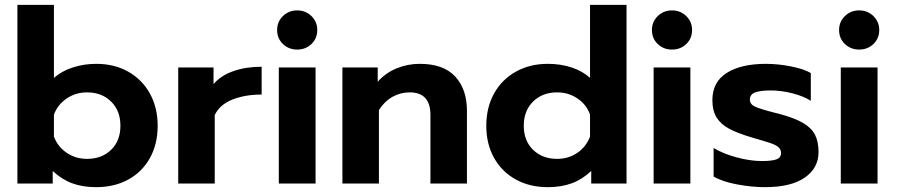

<svg xmlns="http://www.w3.org/2000/svg" viewBox="-20 -759 3708 794"><path d="M198 -52V0H52V-739H203V-437Q235 -465 281 -480Q327 -495 378 -495Q453 -495 510.5 -462.5Q568 -430 600 -372Q632 -314 632 -239Q632 -163 600 -105.5Q568 -48 510.5 -16.5Q453 15 378 15Q322 15 278.5 -1Q235 -17 198 -52ZM478 -239Q478 -301 439.5 -339Q401 -377 340 -377Q293 -377 255.5 -351.5Q218 -326 203 -285V-194Q219 -152 256 -127Q293 -102 340 -102Q401 -102 439.5 -139.5Q478 -177 478 -239Z M717 -480H863V-411Q892 -446 944 -464.5Q996 -483 1062 -483V-368Q993 -368 940.5 -347Q888 -326 868 -283V0H717Z M1126 -635Q1126 -669 1150 -692.5Q1174 -716 1209 -716Q1244 -716 1268 -692.5Q1292 -669 1292 -635Q1292 -600 1268 -577Q1244 -554 1209 -554Q1174 -554 1150 -577Q1126 -600 1126 -635ZM1133 -480H1285V0H1133Z M1396 -480H1542V-421Q1575 -458 1620.5 -476.5Q1666 -495 1716 -495Q1814 -495 1862.5 -442.5Q1911 -390 1911 -301V0H1760V-284Q1760 -377 1674 -377Q1636 -377 1603 -358.5Q1570 -340 1547 -304V0H1396Z M1991 -239Q1991 -314 2023 -372Q2055 -430 2113 -462.5Q2171 -495 2245 -495Q2299 -495 2344 -480Q2389 -465 2420 -437V-739H2571V0H2425V-52Q2388 -17 2344.5 -1Q2301 15 2245 15Q2171 15 2113.5 -16.5Q2056 -48 2023.5 -105.5Q1991 -163 1991 -239ZM2420 -194V-285Q2406 -326 2368.5 -351.5Q2331 -377 2284 -377Q2223 -377 2184.5 -339Q2146 -301 2146 -239Q2146 -177 2184.5 -139.5Q2223 -102 2284 -102Q2331 -102 2367.5 -127Q2404 -152 2420 -194Z M2676 -635Q2676 -669 2700 -692.5Q2724 -716 2759 -716Q2794 -716 2818 -692.5Q2842 -669 2842 -635Q2842 -600 2818 -577Q2794 -554 2759 -554Q2724 -554 2700 -577Q2676 -600 2676 -635ZM2683 -480H2835V0H2683Z M2931 -29V-147Q2971 -123 3027 -108Q3083 -93 3131 -93Q3172 -93 3191 -100Q3210 -107 3210 -126Q3210 -141 3199 -150.5Q3188 -160 3165.5 -167.5Q3143 -175 3091 -190Q3030 -208 2995.5 -226.5Q2961 -245 2943.5 -273Q2926 -301 2926 -345Q2926 -420 2985.5 -457.5Q3045 -495 3147 -495Q3197 -495 3250.5 -484.5Q3304 -474 3333 -457V-342Q3304 -361 3257.5 -373Q3211 -385 3167 -385Q3126 -385 3103.5 -377Q3081 -369 3081 -347Q3081 -328 3102.5 -318Q3124 -308 3183 -293L3203 -288Q3266 -271 3301 -250.5Q3336 -230 3350.5 -201.5Q3365 -173 3365 -130Q3365 -64 3308 -24.5Q3251 15 3143 15Q3089 15 3027.5 3.5Q2966 -8 2931 -29Z M3450 -635Q3450 -669 3474 -692.5Q3498 -716 3533 -716Q3568 -716 3592 -692.5Q3616 -669 3616 -635Q3616 -600 3592 -577Q3568 -554 3533 -554Q3498 -554 3474 -577Q3450 -600 3450 -635ZM3457 -480H3609V0H3457Z"/></svg>

Font: Prompt SemiBold
Style: Regular
Weight: 600
Designer: Katatrad Team
Foundry: CadsonDemak
Version: Version 1.001